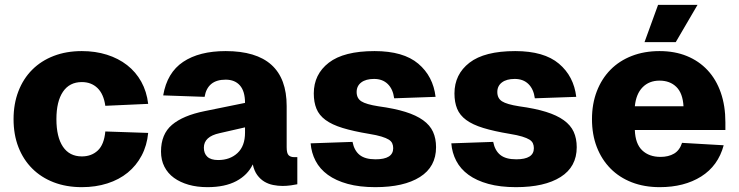

<svg xmlns="http://www.w3.org/2000/svg" viewBox="-20 -761 3052 793"><path d="M318 12Q254 12 202 -8Q150 -28 113 -65Q76 -102 56 -153.5Q36 -205 36 -269Q36 -332 56 -384Q76 -436 113 -473Q150 -510 202 -530Q254 -550 318 -550Q374 -550 421.5 -535Q469 -520 505 -492Q541 -464 563.5 -423.5Q586 -383 592 -332L415 -324Q408 -373 382.5 -397.5Q357 -422 318 -422Q267 -422 240 -382Q213 -342 213 -269Q213 -195 240 -155Q267 -115 318 -115Q358 -115 384 -139.5Q410 -164 415 -218L592 -212Q587 -160 565 -118.5Q543 -77 507.5 -48Q472 -19 423.5 -3.5Q375 12 318 12Z M837 12Q794 12 759 2Q724 -8 698.5 -26.5Q673 -45 659 -72.5Q645 -100 645 -135Q645 -207 690.5 -245.5Q736 -284 825 -302L992 -336Q992 -384 971 -408Q950 -432 912 -432Q837 -432 825 -361L654 -367Q670 -461 736.5 -505.5Q803 -550 912 -550Q1164 -550 1164 -323V-153Q1164 -128 1172 -120Q1180 -112 1195 -112H1208V0Q1200 2 1182 4.5Q1164 7 1147 7Q1128 7 1108 3Q1088 -1 1071.5 -11Q1055 -21 1042.5 -38Q1030 -55 1024 -82Q1003 -38 956 -13Q909 12 837 12ZM881 -100Q930 -100 961 -129Q992 -158 992 -213V-235L887 -211Q822 -197 822 -151Q822 -127 836.5 -113.5Q851 -100 881 -100Z M1530 12Q1465 12 1416 -1.5Q1367 -15 1334 -39Q1301 -63 1283.5 -96.5Q1266 -130 1263 -169L1436 -175Q1443 -139 1465.5 -121Q1488 -103 1531 -103Q1604 -103 1604 -149Q1604 -160 1600 -169Q1596 -178 1585.5 -184.5Q1575 -191 1555.5 -197Q1536 -203 1505 -208Q1439 -219 1395 -232.5Q1351 -246 1324.5 -265.5Q1298 -285 1287 -312Q1276 -339 1276 -375Q1276 -454 1338 -502Q1400 -550 1527 -550Q1646 -550 1707.5 -498Q1769 -446 1779 -361L1608 -355Q1603 -393 1581.5 -414Q1560 -435 1525 -435Q1491 -435 1472 -420.5Q1453 -406 1453 -381Q1453 -355 1472.5 -342.5Q1492 -330 1543 -322Q1609 -313 1654 -299Q1699 -285 1727.5 -264.5Q1756 -244 1768.5 -216.5Q1781 -189 1781 -153Q1781 -72 1714.5 -30Q1648 12 1530 12Z M2111 12Q2046 12 1997 -1.5Q1948 -15 1915 -39Q1882 -63 1864.5 -96.5Q1847 -130 1844 -169L2017 -175Q2024 -139 2046.5 -121Q2069 -103 2112 -103Q2185 -103 2185 -149Q2185 -160 2181 -169Q2177 -178 2166.5 -184.5Q2156 -191 2136.5 -197Q2117 -203 2086 -208Q2020 -219 1976 -232.5Q1932 -246 1905.5 -265.5Q1879 -285 1868 -312Q1857 -339 1857 -375Q1857 -454 1919 -502Q1981 -550 2108 -550Q2227 -550 2288.5 -498Q2350 -446 2360 -361L2189 -355Q2184 -393 2162.5 -414Q2141 -435 2106 -435Q2072 -435 2053 -420.5Q2034 -406 2034 -381Q2034 -355 2053.5 -342.5Q2073 -330 2124 -322Q2190 -313 2235 -299Q2280 -285 2308.5 -264.5Q2337 -244 2349.5 -216.5Q2362 -189 2362 -153Q2362 -72 2295.5 -30Q2229 12 2111 12Z M2705 12Q2641 12 2589.5 -8Q2538 -28 2501.5 -65Q2465 -102 2445 -153.5Q2425 -205 2425 -269Q2425 -332 2445 -384Q2465 -436 2501.5 -473Q2538 -510 2589.5 -530Q2641 -550 2704 -550Q2767 -550 2817 -529.5Q2867 -509 2902.5 -471Q2938 -433 2957 -378.5Q2976 -324 2976 -256V-224H2602Q2604 -167 2632.5 -140Q2661 -113 2708 -113Q2741 -113 2764 -126.5Q2787 -140 2797 -171L2969 -161Q2946 -76 2876 -32Q2806 12 2705 12ZM2803 -322Q2800 -376 2773.5 -402Q2747 -428 2704 -428Q2661 -428 2634 -400.5Q2607 -373 2602 -322ZM2642 -587 2698 -741H2861L2771 -587Z"/></svg>

Font: Geist ExtBd
Style: Regular
Weight: 400
Designer: Basement.studio, Andrés Briganti, Mateo Zaragoza
Foundry: Basement.studio, Vercel, Andrés Briganti, Guido Ferreyra, Mateo Zaragoza
Version: Version 1.401